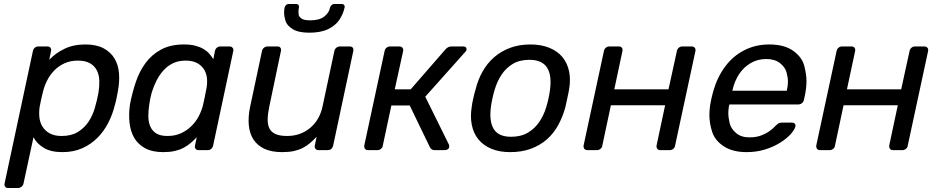

<svg xmlns="http://www.w3.org/2000/svg" viewBox="-20 -753 4700 963"><path d="M3 167 145 -497Q147 -507 154.5 -513.5Q162 -520 172 -520H218Q228 -520 233 -513.5Q238 -507 236 -497L227 -453Q258 -486 303 -508Q348 -530 408 -530Q464 -530 500 -510.5Q536 -491 555 -458.5Q574 -426 577 -383.5Q580 -341 571 -294Q568 -278 564.5 -260Q561 -242 556 -226Q545 -180 523 -137Q501 -94 468.5 -61.5Q436 -29 392.5 -9.5Q349 10 293 10Q235 10 199.5 -11.5Q164 -33 148 -65L98 167Q96 177 88 183.5Q80 190 70 190H21Q11 190 6 183.5Q1 177 3 167ZM289 -71Q337 -71 369.5 -90.5Q402 -110 423 -141Q444 -172 455.5 -211Q467 -250 474 -289Q479 -321 478 -349.5Q477 -378 465.5 -400.5Q454 -423 431 -436Q408 -449 370 -449Q333 -449 303.5 -435.5Q274 -422 252.5 -400Q231 -378 217 -350.5Q203 -323 196 -295Q192 -279 187 -257Q182 -235 179 -218Q175 -192 177.5 -165.5Q180 -139 193 -118Q206 -97 229.5 -84Q253 -71 289 -71Z M632 -230Q643 -287 661 -341Q679 -395 710 -437Q741 -479 788 -504.5Q835 -530 903 -530Q935 -530 958.5 -524Q982 -518 999.5 -508Q1017 -498 1029 -484.5Q1041 -471 1050 -456L1058 -497Q1060 -507 1067.5 -513.5Q1075 -520 1086 -520H1131Q1141 -520 1146.5 -513.5Q1152 -507 1150 -497L1049 -23Q1047 -13 1039.5 -6.5Q1032 0 1022 0H976Q966 0 961 -6.5Q956 -13 958 -23L967 -65Q952 -49 935.5 -35Q919 -21 899.5 -11Q880 -1 855.5 4.5Q831 10 799 10Q744 10 708 -9.5Q672 -29 653 -62Q634 -95 629.5 -138.5Q625 -182 632 -230ZM820 -71Q858 -71 887.5 -84.5Q917 -98 939.5 -120Q962 -142 976.5 -169.5Q991 -197 998 -225Q1002 -241 1006.5 -263.5Q1011 -286 1014 -302Q1020 -328 1018.5 -354.5Q1017 -381 1005 -402Q993 -423 970 -436Q947 -449 911 -449Q875 -449 848 -436Q821 -423 800.5 -400.5Q780 -378 765.5 -349.5Q751 -321 741 -289Q737 -274 734 -260Q731 -246 729 -231Q724 -200 724 -171Q724 -142 733.5 -119.5Q743 -97 763.5 -84Q784 -71 820 -71Z M1234 -215 1294 -497Q1296 -507 1304 -513.5Q1312 -520 1322 -520H1372Q1382 -520 1386.5 -513.5Q1391 -507 1389 -497L1331 -220Q1323 -183 1322.5 -155Q1322 -127 1331.5 -108.5Q1341 -90 1362.5 -80.5Q1384 -71 1420 -71Q1486 -71 1534.5 -110.5Q1583 -150 1598 -220L1657 -497Q1659 -507 1667 -513.5Q1675 -520 1685 -520H1734Q1745 -520 1749.5 -513.5Q1754 -507 1752 -497L1651 -23Q1649 -13 1642 -6.5Q1635 0 1624 0H1578Q1568 0 1562.5 -6.5Q1557 -13 1559 -23L1568 -67Q1551 -49 1534.5 -35Q1518 -21 1498.5 -11Q1479 -1 1454 4.5Q1429 10 1396 10Q1342 10 1306.5 -6.5Q1271 -23 1251.5 -53Q1232 -83 1228 -124.5Q1224 -166 1234 -215ZM1531 -589Q1477 -589 1448 -607Q1419 -625 1412 -648Q1405 -671 1405 -689Q1405 -701 1407 -714Q1409 -722 1414.5 -727.5Q1420 -733 1430 -733H1464Q1473 -733 1476.5 -728.5Q1480 -724 1480 -719Q1480 -717 1479 -714Q1477 -703 1477 -694Q1477 -689 1478 -679.5Q1479 -670 1491.5 -660.5Q1504 -651 1536 -651Q1583 -651 1607 -670.5Q1631 -690 1635 -714Q1637 -722 1643 -727.5Q1649 -733 1658 -733H1693Q1702 -733 1705.5 -728.5Q1709 -724 1709 -719Q1709 -717 1708 -714Q1701 -682 1682 -653.5Q1663 -625 1626 -607Q1589 -589 1531 -589Z M1807 -23 1909 -497Q1911 -507 1918.5 -513.5Q1926 -520 1936 -520H1983Q1993 -520 1998.5 -513.5Q2004 -507 2002 -497L1960 -305H2040L2214 -505Q2227 -520 2244 -520H2303Q2321 -520 2320 -504Q2320 -499 2313 -492L2113 -268L2231 -29Q2233 -25 2233 -22Q2233 -19 2233 -16Q2232 -8 2225.5 -4Q2219 0 2210 0H2160Q2143 0 2136 -15L2035 -224H1943L1900 -23Q1899 -13 1891 -6.5Q1883 0 1873 0H1826Q1816 0 1811 -6.5Q1806 -13 1807 -23Z M2346 -217Q2347 -226 2349 -237.5Q2351 -249 2354 -261Q2357 -273 2359.5 -284Q2362 -295 2365 -303Q2377 -353 2400.5 -394.5Q2424 -436 2458.5 -466Q2493 -496 2538.5 -513Q2584 -530 2640 -530Q2695 -530 2736 -513Q2777 -496 2801.5 -466Q2826 -436 2834.5 -394.5Q2843 -353 2834 -303Q2833 -295 2830.5 -284Q2828 -273 2825.5 -261Q2823 -249 2820.5 -237.5Q2818 -226 2816 -217Q2803 -168 2780 -126Q2757 -84 2723 -54Q2689 -24 2643 -7Q2597 10 2539 10Q2484 10 2444 -7Q2404 -24 2379.5 -54Q2355 -84 2346.5 -126Q2338 -168 2346 -217ZM2543 -67Q2593 -67 2627.5 -87.5Q2662 -108 2684.5 -141Q2707 -174 2719.5 -215Q2732 -256 2738 -298Q2749 -374 2724 -413.5Q2699 -453 2636 -453Q2586 -453 2552 -432.5Q2518 -412 2496 -379Q2474 -346 2461.5 -304.5Q2449 -263 2443 -222Q2432 -146 2456 -106.5Q2480 -67 2543 -67Z M2907 -23 3009 -497Q3011 -507 3018.5 -513.5Q3026 -520 3036 -520H3084Q3094 -520 3099 -513.5Q3104 -507 3102 -497L3061 -305H3333L3375 -497Q3377 -507 3384.5 -513.5Q3392 -520 3402 -520H3449Q3459 -520 3464.5 -513.5Q3470 -507 3468 -497L3366 -23Q3365 -13 3357 -6.5Q3349 0 3339 0H3292Q3282 0 3277 -6.5Q3272 -13 3273 -23L3316 -225H3044L3001 -23Q3000 -13 2992 -6.5Q2984 0 2974 0H2926Q2916 0 2911 -6.5Q2906 -13 2907 -23Z M3724 10Q3655 10 3610.5 -19Q3566 -48 3552 -91.5Q3538 -135 3538 -176Q3538 -200 3542 -227Q3544 -240 3548.5 -260.5Q3553 -281 3557 -294Q3577 -365 3616.5 -418.5Q3656 -472 3713 -501Q3770 -530 3838 -530Q3914 -530 3958.5 -498Q4003 -466 4014 -422.5Q4025 -379 4025 -347Q4025 -311 4016 -269L4012 -252Q4010 -241 4001.5 -235Q3993 -229 3983 -229H3638Q3638 -228 3637.5 -225Q3637 -222 3636 -220Q3633 -202 3633 -186Q3633 -164 3639.5 -136Q3646 -108 3671.5 -86Q3697 -64 3739 -64Q3775 -64 3801.5 -75Q3828 -86 3845 -99.5Q3862 -113 3869 -121Q3881 -133 3886.5 -135.5Q3892 -138 3904 -138H3952Q3961 -138 3965.5 -133.5Q3970 -129 3970 -122Q3970 -120 3969 -117Q3965 -102 3946 -80.5Q3927 -59 3894 -38Q3861 -17 3818 -3.5Q3775 10 3724 10ZM3653 -298H3926L3927 -301Q3932 -324 3932 -345Q3932 -364 3925 -390Q3918 -416 3892 -436.5Q3866 -457 3823 -457Q3780 -457 3745 -436.5Q3710 -416 3687 -381Q3664 -346 3654 -301Z M4074 -23 4176 -497Q4178 -507 4185.5 -513.5Q4193 -520 4203 -520H4251Q4261 -520 4266 -513.5Q4271 -507 4269 -497L4228 -305H4500L4542 -497Q4544 -507 4551.5 -513.5Q4559 -520 4569 -520H4616Q4626 -520 4631.5 -513.5Q4637 -507 4635 -497L4533 -23Q4532 -13 4524 -6.5Q4516 0 4506 0H4459Q4449 0 4444 -6.5Q4439 -13 4440 -23L4483 -225H4211L4168 -23Q4167 -13 4159 -6.5Q4151 0 4141 0H4093Q4083 0 4078 -6.5Q4073 -13 4074 -23Z"/></svg>

Font: SVN-Rubik
Style: Italic
Weight: 400
Italic angle: -12°
Designer: Hubert and Fischer
Foundry: Hubert & Fischer
Version: Version 2.101; ttfautohint (v1.8.3)